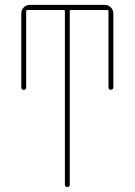

<svg xmlns="http://www.w3.org/2000/svg" viewBox="-20 -750 540 770"><path d="M65.4 -400.4V-695.3Q65.4 -710 75.2 -720.2Q85 -730.5 99.6 -730.5H400.4Q415 -730.5 424.8 -720.2Q434.6 -710 434.6 -695.3V-400.4Q434.6 -390.6 424.8 -390.1Q415 -389.6 415 -400.4V-705.1Q415 -710 410.2 -710H264.6Q259.8 -710 259.8 -705.1V-9.8Q259.8 0 250 0Q240.2 0 240.2 -9.8V-705.1Q240.2 -710 235.4 -710H89.8Q85 -710 85 -705.1V-400.4Q85 -389.6 75.2 -389.6Q65.4 -389.6 65.4 -400.4Z"/></svg>

Font: Rounded Mgen+ 1m thin
Style: Regular
Weight: 100
Designer: [Source Han Sans]
Ryoko NISHIZUKA  (kana & ideographs); Paul D. Hunt (Latin, Greek & Cyrillic); Wenlong ZHANG  (bopomofo
Version: Version 1.059.20150602